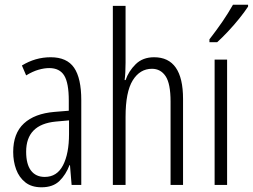

<svg xmlns="http://www.w3.org/2000/svg" viewBox="-20 -785 1073 815"><path d="M195 -542Q264 -542 294.5 -497.5Q325 -453 325 -360V0H284L277 -84H275Q260 -44 232.5 -17Q205 10 156 10Q114 10 87.5 -11Q61 -32 48.5 -66Q36 -100 36 -140Q36 -219 81.5 -261Q127 -303 211 -310L272 -315V-358Q272 -433 252.5 -464.5Q233 -496 189 -496Q168 -496 143.5 -489Q119 -482 91 -465L73 -507Q130 -542 195 -542ZM217 -269Q91 -257 91 -141Q91 -88 111.5 -61Q132 -34 170 -34Q222 -34 247.5 -83.5Q273 -133 273 -216V-274Z M513 -519Q513 -475 509 -445H513Q526 -483 556 -512.5Q586 -542 634 -542Q757 -542 757 -365V0H704V-354Q704 -430 683 -461.5Q662 -493 625 -493Q574 -493 543.5 -444Q513 -395 513 -289V0H459V-760H513Z M944 0H891V-532H944ZM1033 -757Q1018 -734 995 -705.5Q972 -677 947 -650.5Q922 -624 902 -606H869V-618Q900 -658 924 -693Q948 -728 969 -765H1033Z"/></svg>

Font: Noto Sans Gurmukhi ExtraCondensed Light
Style: Regular
Weight: 300
Width: 2
Designer: Jelle Bosma - Monotype Design Team
Foundry: Monotype Imaging Inc.
Version: Version 2.004; ttfautohint (v1.8.4.7-5d5b)